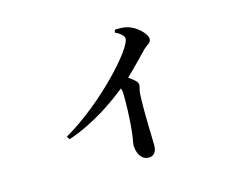

<svg xmlns="http://www.w3.org/2000/svg" viewBox="-90 -722 1180 923"><g transform="rotate(-15 500.0 -260.5)"><path d="M542 -565C562 -556 585 -539 585 -524C585 -472 385 -253 190 -141L200 -126C333 -170 448 -255 501 -298C504 -290 506 -281 506 -270C507 -236 506 -146 497 -74C495 -49 489 -32 489 -18C489 19 507 58 545 58C572 58 585 38 585 7C585 -33 579 -142 583 -246C584 -267 591 -281 591 -293C591 -307 572 -322 548 -339C593 -382 631 -422 658 -450C679 -471 696 -471 696 -493C696 -519 651 -561 611 -573C588 -580 566 -579 546 -578Z"/></g></svg>

Font: Noto Serif HK SemiBold
Style: Regular
Weight: 600
Designer: Ryoko NISHIZUKA 西塚涼子 (kana & ideographs); Frank Grießhammer (Latin, Greek & Cyrillic); Wenlong ZHANG 张文龙 (bopomofo); San
Foundry: Adobe
Version: Version 2.001;hotconv 1.1.0;makeotfexe 2.6.0